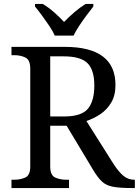

<svg xmlns="http://www.w3.org/2000/svg" viewBox="-20 -951 702 971"><path d="M38 0V-42H51Q84 -42 108.5 -53.5Q133 -65 133 -109V-604Q133 -648 108.5 -660Q84 -672 51 -672H38V-714H307Q564 -714 564 -521Q564 -468 542 -431.5Q520 -395 486.5 -373Q453 -351 417 -339L554 -122Q580 -82 604 -62Q628 -42 659 -42H662V0H648Q586 0 551.5 -6.5Q517 -13 496 -32.5Q475 -52 452 -90L317 -315H234V-109Q234 -65 258.5 -53.5Q283 -42 316 -42H329V0ZM304 -362Q392 -362 424.5 -401Q457 -440 457 -518Q457 -598 422 -632Q387 -666 302 -666H234V-362ZM257 -771Q247 -794 229 -820.5Q211 -847 192 -873Q173 -899 157 -918V-931H196Q225 -914 253.5 -889Q282 -864 304 -840Q327 -864 356 -889Q385 -914 413 -931H452V-918Q437 -899 417.5 -873Q398 -847 380.5 -820.5Q363 -794 352 -771Z"/></svg>

Font: Noto Serif Dogra
Style: Regular
Weight: 400
Designer: Ek Type
Foundry: Ek Type
Version: Version 1.005